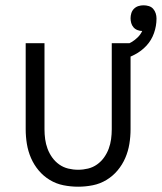

<svg xmlns="http://www.w3.org/2000/svg" viewBox="-20 -693 611 725"><path d="M275 12Q247 12 219.5 6.5Q192 1 168 -13.5Q144 -28 126 -49.5Q108 -71 97 -96.5Q86 -122 81.5 -149.5Q77 -177 77 -205V-530H148V-205Q148 -186 150.5 -167.5Q153 -149 159.5 -131.5Q166 -114 177 -98.5Q188 -83 203.5 -72Q219 -61 237.5 -56.5Q256 -52 275 -52Q294 -52 312.5 -56.5Q331 -61 346.5 -72Q362 -83 373 -98.5Q384 -114 390.5 -131.5Q397 -149 399.5 -167.5Q402 -186 402 -205V-530H473V-205Q473 -177 468.5 -149.5Q464 -122 453 -96.5Q442 -71 424 -49.5Q406 -28 382 -13.5Q358 1 330.5 6.5Q303 12 275 12ZM437 -466 423 -513Q437 -516 451 -521.5Q465 -527 477.5 -534.5Q490 -542 500.5 -552.5Q511 -563 517 -576Q508 -576 499 -579.5Q490 -583 484 -590Q478 -597 475.5 -606Q473 -615 473 -624Q473 -634 476 -643.5Q479 -653 486 -660Q493 -667 502.5 -670Q512 -673 522 -673Q532 -673 542 -670Q552 -667 558.5 -659.5Q565 -652 568 -642.5Q571 -633 571 -623Q571 -595 561.5 -568Q552 -541 533 -520.5Q514 -500 489 -487Q464 -474 437 -466Z"/></svg>

Font: Lode
Style: Regular
Weight: 400
Monospace: yes
Designer: Belleve Invis
Foundry: Belleve Invis
Version: Version 29.2.0; ttfautohint (v1.8.3)